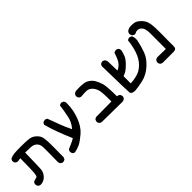

<svg xmlns="http://www.w3.org/2000/svg" viewBox="132 -1271 2236 2236"><g transform="rotate(-45 1250.0 -153.0)"><path d="M21.5 74.2Q21.5 71.3 22 66.9L33.2 43.5Q66.9 30.8 83 27.8Q90.3 26.4 94 22.7Q97.7 19 99.6 14.2Q104 0 107.9 -30.8Q111.8 -61.5 113.8 -264.2L68.4 -257.3Q50.3 -259.3 37.1 -270.5Q25.4 -284.2 25.4 -303.7Q25.4 -306.6 25.9 -311L37.1 -333Q68.8 -348.1 101.6 -352.1Q134.3 -356 217.3 -356Q300.3 -356 347.2 -349.9Q394 -343.8 428.7 -310.5Q462.9 -277.3 470.2 -245.1Q477.1 -214.8 479.5 -166Q480.5 -143.6 480.5 -84.2Q480.5 -24.9 479 87.4L468.3 108.9L467.3 109.4Q454.1 121.1 434.6 121.1Q431.6 121.1 427.2 120.6L405.8 109.9Q394 96.2 392.1 78.6V78.1Q394 -52.2 394 -100.8Q394 -149.4 393.6 -165.5Q392.1 -212.4 365.7 -238.8Q339.4 -265.1 293.5 -268.1Q247.6 -271 200.7 -271Q196.8 -43 192.9 0.5Q188.5 47.9 150.4 86.4Q114.3 122.6 64.5 122.6H64Q46.4 120.6 33.2 109.4Q21.5 93.8 21.5 74.2Z M576.2 91.8Q576.2 88.9 576.7 84.5L587.9 62.5Q621.1 47.9 645.3 37.6Q669.4 27.3 683.8 19.5Q698.2 11.7 711.9 2.9Q673.8 -85 642.1 -169.2Q610.4 -253.4 585.9 -343.3L597.2 -365.7L598.1 -366.7Q613.3 -377.9 632.8 -377.9Q635.7 -377.9 640.1 -377.4L662.6 -366.2Q692.4 -288.1 718.5 -216.8Q744.6 -145.5 779.8 -76.7Q832.5 -136.2 848.1 -210Q864.7 -289.1 875 -371.1L876.5 -372.1Q889.6 -383.8 909.2 -383.8Q912.1 -383.8 916.5 -383.3L938 -372.6L939 -371.6Q950.7 -356.4 950.7 -337.4Q950.7 -332 949.7 -326.7Q949.7 -322.3 949.7 -317.9Q949.7 -227.5 913.6 -127.9Q875.5 -23.4 808.6 33.7Q742.2 90.3 700 110.4Q657.7 130.4 610.4 138.2L588.4 127.4L587.4 126.5Q576.2 111.3 576.2 91.8Z M1043 62Q1043 58.6 1043.5 54.2L1054.7 32.2L1076.7 21L1331.5 19Q1332 2.4 1332 -12.7Q1332 -134.8 1319.8 -173.3Q1306.6 -216.8 1278.6 -243.9Q1250.5 -271 1216.8 -272.9Q1208 -273.4 1197.8 -273.4Q1167 -273.4 1120.1 -269L1098.1 -279.8L1097.7 -280.8Q1084 -295.9 1084 -315.9Q1084 -318.8 1084.5 -322.8L1095.2 -344.2Q1108.9 -355.5 1126 -359.9Q1158.7 -361.8 1185.1 -361.8Q1263.2 -361.8 1296.4 -344.7Q1340.8 -321.3 1363.8 -285.4Q1386.7 -249.5 1403.3 -197.3Q1419.9 -145 1420.4 22.5Q1420.9 22.5 1420.9 22.5Q1440.4 22.5 1454.1 34.2Q1467.8 49.8 1467.8 70.8Q1467.8 73.7 1467.3 77.6L1456.5 99.1Q1440.4 110.8 1423.3 112.8H1422.9L1085.4 108.9Q1067.9 106.9 1054.7 95.7Q1043 82 1043 62Z M1587.9 -385.7Q1590.8 -385.7 1595.2 -385.3L1616.7 -374.5Q1630.4 -356.4 1632.3 -337.4Q1632.3 -336.9 1636.2 -185.1Q1669.4 -200.7 1691.4 -222.7Q1713.4 -244.6 1726.6 -273.9Q1742.2 -307.6 1758.3 -356Q1768.1 -363.3 1776.9 -365.7Q1785.6 -368.2 1791.3 -368.2Q1796.9 -368.2 1801.3 -367.7L1822.8 -356.9L1823.2 -356Q1835 -342.8 1835 -323.2Q1835 -317.9 1834.5 -315.9Q1826.7 -282.7 1814.5 -250Q1802.7 -216.8 1760.7 -172.9Q1719.2 -129.4 1691.9 -113.3Q1666 -98.6 1640.1 -88.9V29.8Q1683.1 28.8 1742.7 14.2Q1806.6 -1 1858.2 -52.5Q1909.7 -104 1936.5 -182.6Q1963.4 -261.7 1971.7 -347.7L1973.1 -349.1Q1988.3 -360.4 2007.8 -360.4Q2010.7 -360.4 2015.1 -359.9L2037.1 -348.6L2038.1 -347.2Q2049.8 -323.2 2049.8 -293.9Q2049.8 -281.7 2048.3 -271.5Q2032.7 -190.9 2004.9 -116.2Q1977.1 -41 1904.8 22.5Q1832.5 85.9 1751.7 104.2Q1670.9 122.6 1613.3 126.5Q1561 122.1 1555.7 96.7Q1551.3 74.7 1543.5 -352.1L1554.2 -373.5L1555.2 -374Q1568.4 -385.7 1587.9 -385.7Z M2031.2 76.2Q2031.2 73.2 2031.7 68.8L2042.5 46.4Q2056.2 34.7 2073.7 32.7H2074.2L2212.4 34.7Q2212.9 -112.8 2212.9 -163.6Q2212.9 -214.4 2212.9 -228Q2212.4 -267.6 2203.6 -296.4Q2195.3 -323.7 2170.9 -342.3Q2155.3 -354.5 2132.8 -354.5Q2122.1 -354.5 2109.9 -351.6Q2096.7 -340.8 2078.1 -340.8Q2075.2 -340.8 2070.8 -341.3L2048.8 -352.5Q2037.6 -370.1 2035.6 -389.6Q2037.6 -407.7 2048.8 -420.9Q2072.3 -439.9 2101.1 -442.9Q2111.3 -443.8 2126.7 -443.8Q2142.1 -443.8 2164.1 -440.9Q2201.7 -435.5 2240.2 -396.5Q2273.9 -363.3 2285.6 -325.2Q2297.4 -287.1 2299.8 -233.4Q2301.3 -199.7 2301.3 -160.6Q2301.3 -121.6 2300.8 -94.7Q2300.3 -67.9 2300.3 -51.5Q2300.3 -35.2 2300 -21.2Q2299.8 -7.3 2299.8 4.4Q2299.8 27.8 2300 37.8Q2300.3 47.9 2300.3 56.2Q2300.3 80.6 2296.9 97.7Q2291.5 122.6 2246.6 122.6H2074.2H2073.7Q2056.2 120.6 2043 109.4Q2031.2 95.7 2031.2 76.2Z"/></g></svg>

Font: Bakudai
Style: Medium
Weight: 500
Version: Version 1.48